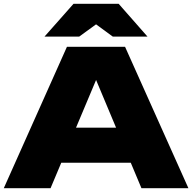

<svg xmlns="http://www.w3.org/2000/svg" viewBox="-21 -998 1019 1018"><path d="M227 -135V-321H741V-135ZM642 -750 978 0H729L457 -649H520L247 0H-1L334 -750ZM369 -978H608L761 -804H577L435 -908H542L399 -804H215Z"/></svg>

Font: Unbounded ExtraBold
Style: Regular
Weight: 800
Designer: Luke Prowse, Jean-Baptiste Morizot, Fátima Lázaro, Florian Runge
Foundry: NaN
Version: Version 1.701;gftools[0.9.28.dev5+ged2979d]